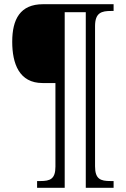

<svg xmlns="http://www.w3.org/2000/svg" viewBox="-20 -780 600 911"><path d="M156 111H287V-722H387V111H519V79H504C457 79 431 70 431 9V-656C431 -720 462 -728 507 -728H519V-760H184C76 -760 38 -689 38 -582C38 -478 71 -386 182 -386H243V11C243 70 217 79 172 79H156Z"/></svg>

Font: Noto Serif Devanagari SemiCondensed Light
Style: Regular
Weight: 300
Width: 4
Designer: Universal Thirst, Indian Type Foundry and the Monotype Design Team
Foundry: Monotype Imaging Inc.
Version: Version 2.004